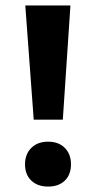

<svg xmlns="http://www.w3.org/2000/svg" viewBox="-20 -678 353 706"><path d="M104 -238 73 -658H239L211 -238ZM157 8Q118 8 95 -14Q72 -36 72 -74Q72 -111 95 -134Q118 -157 157 -157Q196 -157 218.5 -134Q241 -111 241 -74Q241 -36 218.5 -14Q196 8 157 8Z"/></svg>

Font: Ysabeau ExtraBold
Style: Regular
Weight: 800
Designer: Christian Thalmann (Catharsis Fonts)
Version: Version 2.002